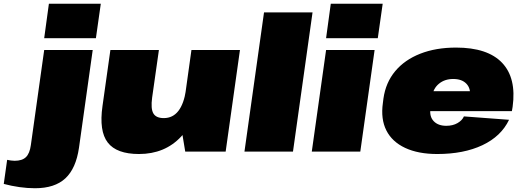

<svg xmlns="http://www.w3.org/2000/svg" viewBox="-147 -806 2783 1021"><path d="M39 195Q-1 195 -43.5 189Q-86 183 -127 172L-109 44Q-99 46 -89 47.5Q-79 49 -69 49Q-29 49 -9 29.5Q11 10 17 -34L88 -540H346L273 -20Q257 90 200.5 142.5Q144 195 39 195ZM389 -786 363 -603H88L113 -786Z M662 -287Q654 -228 668.5 -203Q683 -178 724 -178Q772 -178 801.5 -216Q831 -254 842 -328L937 -426L927 -350Q903 -173 816.5 -80Q730 13 592 13Q473 13 426 -48Q379 -109 398 -242L440 -540H698ZM1053 0H838L815 -139L871 -540H1129Z M1515 -740 1411 0H1153L1257 -740Z M1845 -540 1769 0H1511L1587 -540ZM1888 -786 1862 -603H1587L1612 -786Z M2178 13Q2077 13 2007.5 -19.5Q1938 -52 1907.5 -112.5Q1877 -173 1889 -258L1892 -282Q1904 -367 1954.5 -427.5Q2005 -488 2088 -520.5Q2171 -553 2278 -553Q2446 -553 2523 -472Q2600 -391 2579 -238L2575 -215H2094L2109 -321H2388L2350 -281L2352 -294Q2357 -336 2333 -361Q2309 -386 2263 -386Q2218 -386 2187.5 -361Q2157 -336 2151 -294L2142 -228Q2136 -186 2159.5 -161.5Q2183 -137 2226 -137Q2261 -137 2286 -151.5Q2311 -166 2320 -187L2560 -169Q2518 -81 2418.5 -34Q2319 13 2178 13Z"/></svg>

Font: Pathway Extreme 28pt Black
Style: Italic
Weight: 900
Italic angle: -8°
Designer: Eduardo Rodriguez Tunni
Foundry: Eduardo Rodriguez Tunni
Version: Version 1.001;gftools[0.9.26]